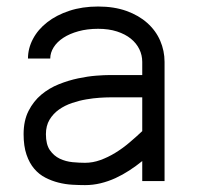

<svg xmlns="http://www.w3.org/2000/svg" viewBox="-20 -547 596 580"><path d="M409.7 -60.5Q391.1 -45.4 370.8 -32.2Q350.6 -19 328.9 -9Q307.1 1 283.9 6.6Q260.7 12.2 236.8 12.2Q218.8 12.2 198 11Q177.2 9.8 156.7 4.6Q136.2 -0.5 117.2 -10.3Q98.1 -20 83.5 -37.1Q68.8 -54.2 60.1 -79.8Q51.3 -105.5 51.3 -141.6Q51.3 -182.6 66.2 -211.9Q81.1 -241.2 104.7 -261Q128.4 -280.8 157.7 -292.5Q187 -304.2 216.1 -310.3Q245.1 -316.4 270.5 -318.4Q295.9 -320.3 311.5 -320.3H409.7V-359.9Q409.7 -380.4 400.9 -398.4Q392.1 -416.5 375.2 -430.2Q358.4 -443.8 333.5 -451.9Q308.6 -460 276.4 -460Q243.7 -460 217 -452.6Q190.4 -445.3 171.4 -432.9Q152.3 -420.4 142.1 -404.1Q131.8 -387.7 131.8 -370.1H64.5Q64.5 -400.9 79.6 -429.4Q94.7 -458 122.6 -479.7Q150.4 -501.5 189.5 -514.4Q228.5 -527.3 276.4 -527.3Q324.7 -527.3 362.1 -513.9Q399.4 -500.5 425 -477.5Q450.7 -454.6 463.9 -424.1Q477.1 -393.6 477.1 -359.9V0H409.7ZM236.8 -55.2Q260.3 -55.2 283.2 -63.5Q306.2 -71.8 328.1 -85.2Q350.1 -98.6 370.6 -116Q391.1 -133.3 409.7 -150.9V-252.9H311.5Q299.8 -252.9 281 -251.7Q262.2 -250.5 240.7 -246.8Q219.2 -243.2 197.5 -235.8Q175.8 -228.5 158.2 -216.1Q140.6 -203.6 129.6 -185.3Q118.7 -167 118.7 -141.6Q118.7 -110.8 130.6 -93.5Q142.6 -76.2 160.6 -67.6Q178.7 -59.1 199.2 -57.1Q219.7 -55.2 236.8 -55.2Z"/></svg>

Font: AnjaliOldLipi
Style: Regular
Weight: 400
Italic angle: -12°
Designer: Kevin & Siji
Foundry: Kevin & Siji
Version: Version 0.730 2004